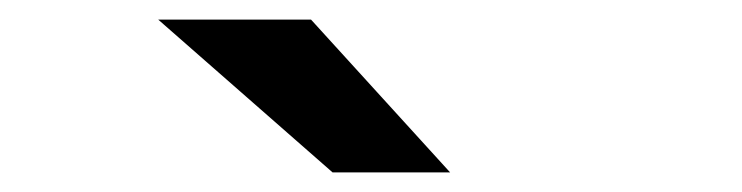

<svg xmlns="http://www.w3.org/2000/svg" viewBox="-20 -941 757 196"><path d="M319.5 -765 141.5 -921H297.5L439.5 -765Z"/></svg>

Font: Undotted
Style: Bold
Weight: 700
Designer: Delve Withrington, Dave Bailey, Thomas Jockin
Foundry: Delve Fonts LLC
Version: Version 4.000